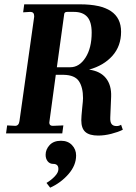

<svg xmlns="http://www.w3.org/2000/svg" viewBox="-20 -617 627 888"><path d="M356 -61Q356 -76 360 -116Q364 -152 364 -163Q364 -213 345 -241.5Q326 -270 274 -271H238L208 -50Q208 -35 224 -35L273 -37L268 0H8L13 -37L50 -35Q67 -35 70 -57L138 -539V-543Q138 -562 120 -562L87 -560L92 -597H350Q446 -597 493 -565.5Q540 -534 540 -470Q540 -404 500 -359Q460 -314 392 -295Q444 -288 470 -255.5Q496 -223 494 -170L490 -74Q489 -53 496 -43.5Q503 -34 519 -34Q531 -34 540 -40L548 -17Q526 -6 494.5 2Q463 10 434 10Q394 10 375 -6.5Q356 -23 356 -61ZM404 -466Q404 -516 383.5 -539Q363 -562 322 -562H291Q278 -562 277 -552L243 -306H305Q347 -306 375.5 -350.5Q404 -395 404 -466ZM250 166Q251 141 226 141Q210 141 200.5 129Q191 117 191 99Q191 74 209.5 54Q228 34 262 34Q294 34 313 54Q332 74 332 102Q332 148 296.5 188.5Q261 229 212 251L195 229Q217 216 233.5 198.5Q250 181 250 166Z"/></svg>

Font: Unna
Style: Bold Italic
Weight: 700
Italic angle: -8.05°
Designer: Jorge de Buen Unna
Foundry: Omnibus-Type
Version: Version 2.008